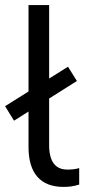

<svg xmlns="http://www.w3.org/2000/svg" viewBox="-35 -725 344 754"><path d="M214 9Q147 9 112 -30.5Q77 -70 77 -148V-705H158V-153Q158 -126 165 -104.5Q172 -83 188 -71Q204 -59 230 -59Q243 -59 255 -60.5Q267 -62 276 -65V0Q259 5 245 7Q231 9 214 9ZM20 -251 -15 -308 232 -463 267 -407Z"/></svg>

Font: Nunito Sans 10pt SemiCondensed
Style: Regular
Weight: 400
Width: 4
Designer: Vernon Adams
Foundry: Vernon Adams
Version: Version 3.101;gftools[0.9.27]